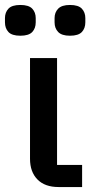

<svg xmlns="http://www.w3.org/2000/svg" viewBox="-43 -754 373 774"><path d="M288 -89V0H193Q138 0 108 -30.5Q78 -61 78 -114V-520H187V-89ZM39 -610Q5 -610 -9 -625Q-23 -640 -23 -664V-681Q-23 -704 -9 -719Q5 -734 39 -734Q73 -734 87 -719Q101 -704 101 -681V-664Q101 -640 87 -625Q73 -610 39 -610ZM239 -610Q206 -610 191.5 -625Q177 -640 177 -664V-681Q177 -704 191.5 -719Q206 -734 239 -734Q273 -734 287 -719Q301 -704 301 -681V-664Q301 -640 287 -625Q273 -610 239 -610Z"/></svg>

Font: IBM Plex Sans Medium
Style: Regular
Weight: 500
Designer: Mike Abbink, Paul van der Laan, Pieter van Rosmalen
Foundry: Bold Monday
Version: Version 3.201